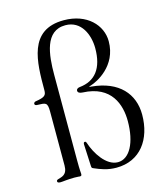

<svg xmlns="http://www.w3.org/2000/svg" viewBox="-111 -819 787 911"><g transform="rotate(-15 282.5 -363.5)"><path d="M348.7 6.4C465.9 6.4 531.2 -84.5 531.2 -206C531.2 -307.5 465.9 -384.2 333.1 -396.3C325.3 -397 323.2 -397 323.2 -398.4C323.2 -399.9 326.7 -400.6 331.7 -402C362.2 -411.2 468 -460.9 468 -583.1C468 -661.9 401.3 -734.4 286.9 -734.4C113.6 -734.4 112.9 -575.3 112.9 -437.5C112.9 -412.6 105.8 -404.1 58.9 -397C53.6 -396 49.7 -391.7 49.7 -387.1C49.7 -381.7 54.3 -378.9 61.1 -378.6C103 -377.1 112.9 -379.3 112.9 -333.1V-67.5C112.9 -20.6 84.5 -18.5 67.5 -12.8C63.2 -11.4 58.9 -9.2 58.9 -4.3C58.9 2.1 64.6 4.3 73.9 4.3C86.6 4.3 107.2 0 143.5 0C164.8 0 162.6 1.4 169.7 1.4C176.1 1.4 179 0 179 -8.5C179 -15.6 176.8 -24.9 176.8 -74.6V-495C176.8 -594.5 188.2 -709.5 288.4 -709.5C366.5 -709.5 397.7 -633.5 397.7 -567.5C397.7 -468.8 355.8 -416.2 279.1 -408.4C270.6 -407.7 262.1 -403.4 262.1 -394.9C262.1 -384.9 272 -380.7 285.5 -380C426.1 -374.3 457.4 -273.4 457.4 -193.9C457.4 -88.1 419.7 -17 362.2 -17C304.7 -17 259.9 -90.2 242.9 -142.8C240.8 -149.1 238.6 -151.3 235.1 -151.3C228.7 -151.3 228 -145.6 228 -139.2C228 -130.7 228 -130.7 233 -33.4C233.7 -23.4 234.4 -22.7 242.9 -19.2C272.7 -6.4 304.7 6.4 348.7 6.4Z"/></g></svg>

Font: Margiela Serif Light
Style: Regular
Weight: 300
Designer: Andreas Faust, Stefan Endress
Version: Version 1.002;FEAKit 1.0